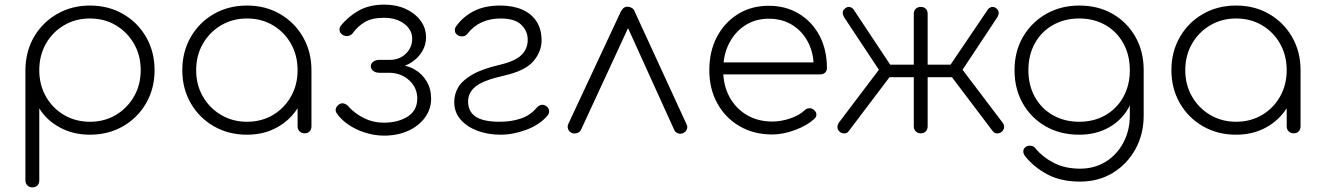

<svg xmlns="http://www.w3.org/2000/svg" viewBox="-20 -577 5709 831"><path d="M120 234Q107 234 98.5 225.5Q90 217 90 204V-279Q92 -358 128.5 -419.5Q165 -481 228 -517Q291 -553 369 -553Q449 -553 512.5 -516.5Q576 -480 612.5 -416.5Q649 -353 649 -273Q649 -194 612.5 -130.5Q576 -67 512.5 -30.5Q449 6 369 6Q297 6 239.5 -25Q182 -56 150 -108V204Q150 217 142 225.5Q134 234 120 234ZM369 -50Q432 -50 481.5 -79.5Q531 -109 560 -159.5Q589 -210 589 -273Q589 -337 560 -387.5Q531 -438 481.5 -467.5Q432 -497 369 -497Q307 -497 257 -467.5Q207 -438 178.5 -387.5Q150 -337 150 -273Q150 -210 178.5 -159.5Q207 -109 257 -79.5Q307 -50 369 -50Z M1049 6Q969 6 905.5 -30.5Q842 -67 805.5 -130.5Q769 -194 769 -273Q769 -353 805.5 -416.5Q842 -480 905.5 -516.5Q969 -553 1049 -553Q1129 -553 1192 -516.5Q1255 -480 1291.5 -416.5Q1328 -353 1328 -273L1303 -233Q1303 -165 1269.5 -111Q1236 -57 1179 -25.5Q1122 6 1049 6ZM1049 -50Q1112 -50 1161.5 -79.5Q1211 -109 1239.5 -159.5Q1268 -210 1268 -273Q1268 -337 1239.5 -387.5Q1211 -438 1161.5 -467.5Q1112 -497 1049 -497Q987 -497 937 -467.5Q887 -438 858 -387.5Q829 -337 829 -273Q829 -210 858 -159.5Q887 -109 937 -79.5Q987 -50 1049 -50ZM1299 0Q1285 0 1276.5 -8.5Q1268 -17 1268 -30V-213L1287 -273H1328V-30Q1328 -17 1320 -8.5Q1312 0 1299 0Z M1642 10Q1601 10 1560 -3Q1519 -16 1486.5 -38.5Q1454 -61 1436 -89Q1430 -100 1435 -111Q1440 -122 1453 -128Q1462 -132 1473 -127.5Q1484 -123 1491 -113Q1517 -85 1556 -65.5Q1595 -46 1641 -46Q1703 -46 1744.5 -72.5Q1786 -99 1786 -151Q1786 -196 1752.5 -228Q1719 -260 1668 -262H1622Q1606 -262 1595.5 -270Q1585 -278 1585 -290Q1585 -302 1595.5 -310Q1606 -318 1622 -318H1668Q1709 -318 1736.5 -344.5Q1764 -371 1764 -410Q1764 -448 1729.5 -474Q1695 -500 1643 -500Q1590 -500 1559 -481.5Q1528 -463 1508 -435Q1501 -425 1489.5 -422Q1478 -419 1467 -424Q1454 -430 1450.5 -441.5Q1447 -453 1454 -464Q1485 -504 1531.5 -530.5Q1578 -557 1643 -557Q1695 -557 1735.5 -538.5Q1776 -520 1800 -488Q1824 -456 1824 -415Q1824 -383 1807.5 -355Q1791 -327 1762.5 -308Q1734 -289 1697 -283V-296Q1740 -296 1773.5 -277Q1807 -258 1826.5 -225Q1846 -192 1846 -150Q1846 -105 1819.5 -68.5Q1793 -32 1747 -11Q1701 10 1642 10Z M2146 6Q2092 6 2046.5 -11Q2001 -28 1973.5 -59.5Q1946 -91 1946 -136Q1946 -170 1963.5 -199.5Q1981 -229 2024 -254Q2067 -279 2145 -297Q2211 -313 2237.5 -339.5Q2264 -366 2264 -405Q2264 -443 2236 -470Q2208 -497 2147 -497Q2101 -497 2065 -480.5Q2029 -464 2004 -432Q1997 -422 1985.5 -420Q1974 -418 1964 -423Q1951 -430 1949 -441.5Q1947 -453 1954 -463Q1983 -504 2030 -528.5Q2077 -553 2145 -553Q2200 -553 2240 -535.5Q2280 -518 2302 -484.5Q2324 -451 2324 -402Q2324 -354 2289 -312.5Q2254 -271 2163 -250Q2073 -230 2039.5 -203.5Q2006 -177 2006 -138Q2006 -94 2039 -72Q2072 -50 2143 -50Q2193 -50 2234.5 -64Q2276 -78 2304 -112Q2312 -121 2323 -123Q2334 -125 2344 -118Q2355 -110 2356.5 -98.5Q2358 -87 2350 -77Q2316 -37 2258.5 -15.5Q2201 6 2146 6Z M2695 -548Q2705 -548 2714 -543Q2723 -538 2727 -527L2952 -38Q2957 -28 2952.5 -17Q2948 -6 2937 -1Q2926 4 2914.5 0Q2903 -4 2898 -15L2678 -500H2719L2495 -16Q2490 -5 2477.5 -1Q2465 3 2454 -2Q2443 -7 2439 -18Q2435 -29 2439 -39L2667 -527Q2678 -548 2695 -548Z M3322 5Q3243 5 3181.5 -30.5Q3120 -66 3085 -129Q3050 -192 3050 -273Q3050 -355 3083 -417.5Q3116 -480 3174 -516Q3232 -552 3307 -552Q3381 -552 3438 -517.5Q3495 -483 3527 -422.5Q3559 -362 3559 -283Q3559 -270 3551 -262.5Q3543 -255 3530 -255H3090V-307H3546L3502 -274Q3504 -339 3480 -389Q3456 -439 3411.5 -467.5Q3367 -496 3307 -496Q3250 -496 3205.5 -467.5Q3161 -439 3135.5 -389Q3110 -339 3110 -273Q3110 -208 3137 -158Q3164 -108 3212 -79.5Q3260 -51 3322 -51Q3361 -51 3400.5 -64.5Q3440 -78 3463 -100Q3471 -108 3482.5 -108.5Q3494 -109 3502 -102Q3513 -93 3513.5 -82Q3514 -71 3504 -62Q3472 -33 3420.5 -14Q3369 5 3322 5Z M3965 0Q3952 0 3943.5 -8.5Q3935 -17 3935 -30V-243H3830L3653 -9Q3646 1 3633.5 0.5Q3621 0 3613 -8Q3604 -17 3604.5 -27.5Q3605 -38 3612 -48L3784 -275L3635 -500Q3628 -511 3627.5 -521.5Q3627 -532 3637 -540Q3646 -548 3655.5 -547Q3665 -546 3673 -538L3833 -297H3935V-517Q3935 -531 3943.5 -539Q3952 -547 3965 -547Q3979 -547 3987 -539Q3995 -531 3995 -517V-297H4094L4257 -538Q4265 -546 4274.5 -547Q4284 -548 4293 -540Q4303 -532 4302.5 -521.5Q4302 -511 4295 -500L4146 -275L4318 -48Q4326 -38 4326 -27.5Q4326 -17 4317 -8Q4309 0 4297 0.5Q4285 1 4277 -9L4100 -243H3995V-30Q3995 -17 3987 -8.5Q3979 0 3965 0Z M4651 6Q4569 6 4506 -30Q4443 -66 4407 -129Q4371 -192 4371 -273Q4371 -355 4408 -418Q4445 -481 4508.5 -517Q4572 -553 4651 -553Q4733 -553 4795.5 -517Q4858 -481 4894 -418Q4930 -355 4930 -273L4895 -233Q4895 -163 4864 -109Q4833 -55 4778 -24.5Q4723 6 4651 6ZM4655 209Q4572 209 4513.5 178Q4455 147 4417 99Q4409 89 4409 78Q4409 67 4419 59Q4429 52 4442.5 54Q4456 56 4463 67Q4494 104 4542 128.5Q4590 153 4655 153Q4717 153 4765.5 123Q4814 93 4842 40.5Q4870 -12 4870 -77V-236L4897 -273H4930V-77Q4930 4 4894 69Q4858 134 4796 171.5Q4734 209 4655 209ZM4651 -50Q4715 -50 4764.5 -78.5Q4814 -107 4842 -157.5Q4870 -208 4870 -273Q4870 -339 4842 -389.5Q4814 -440 4764.5 -468.5Q4715 -497 4651 -497Q4587 -497 4537 -468.5Q4487 -440 4459 -389.5Q4431 -339 4431 -273Q4431 -208 4459 -157.5Q4487 -107 4537 -78.5Q4587 -50 4651 -50Z M5330 6Q5250 6 5186.5 -30.5Q5123 -67 5086.5 -130.5Q5050 -194 5050 -273Q5050 -353 5086.5 -416.5Q5123 -480 5186.5 -516.5Q5250 -553 5330 -553Q5410 -553 5473 -516.5Q5536 -480 5572.5 -416.5Q5609 -353 5609 -273L5584 -233Q5584 -165 5550.5 -111Q5517 -57 5460 -25.5Q5403 6 5330 6ZM5330 -50Q5393 -50 5442.5 -79.5Q5492 -109 5520.5 -159.5Q5549 -210 5549 -273Q5549 -337 5520.5 -387.5Q5492 -438 5442.5 -467.5Q5393 -497 5330 -497Q5268 -497 5218 -467.5Q5168 -438 5139 -387.5Q5110 -337 5110 -273Q5110 -210 5139 -159.5Q5168 -109 5218 -79.5Q5268 -50 5330 -50ZM5580 0Q5566 0 5557.5 -8.5Q5549 -17 5549 -30V-213L5568 -273H5609V-30Q5609 -17 5601 -8.5Q5593 0 5580 0Z"/></svg>

Font: ComfortaaLight
Style: Regular
Weight: 300
Designer: Johan Aakerlund
Foundry: Johan Aakerlund
Version: Version 3.104; ttfautohint (v1.8.1.43-b0c9)